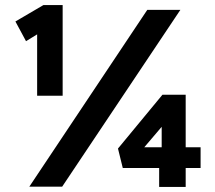

<svg xmlns="http://www.w3.org/2000/svg" viewBox="-20 -739 851 760"><path d="M127 -360V-603L83 -576L41 -654L152 -719H228V-360ZM96 0 563 -700H694L226 0ZM715 1H610V-74H466L447 -151L623 -364H715V-156H774V-74H715ZM551 -156H620V-237Z"/></svg>

Font: Readex Pro SemiBold
Style: Regular
Weight: 600
Designer: Bonnie Shaver-Troup, Thomas Jockin
Foundry: Lexend
Version: Version 1.204; ttfautohint (v1.8.4.7-5d5b)